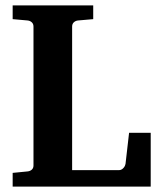

<svg xmlns="http://www.w3.org/2000/svg" viewBox="-20 -691 594 711"><path d="M26.9 0V-50.8L82 -56.2Q91.3 -57.1 97.7 -62.7Q104 -68.4 104 -78.1V-592.8Q104 -602.5 97.7 -608.4Q91.3 -614.3 82 -615.2L26.9 -620.1V-670.9H325.2V-620.1L269 -615.2Q259.8 -614.3 253.4 -608.4Q247.1 -602.5 247.1 -592.8V-61H420.9Q426.3 -61 430.4 -63.5Q434.6 -65.9 437.7 -69.6Q440.9 -73.2 442.6 -77.1Q444.3 -81.1 444.8 -84L458 -199.2H538.1V0Z"/></svg>

Font: Charis SIL Afr
Style: Bold
Weight: 700
Foundry: SIL International
Version: Version 5.000